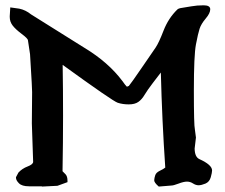

<svg xmlns="http://www.w3.org/2000/svg" viewBox="-20 -684 846 721"><path d="M776.4 -43.9Q776.4 -36.1 771.5 -18.6Q766.6 -1 751.5 5.4Q736.3 11.7 725.8 11.7Q715.3 11.7 704.8 4.9Q694.3 -2 682.1 -2Q669.9 -2 650.6 5.4Q631.3 12.7 624 12.7L576.2 16.6Q558.6 1.5 559.1 -7.3Q559.6 -16.1 563 -26.1Q566.4 -36.1 579.8 -42.5Q593.3 -48.8 600.6 -54.7Q588.4 -233.9 584 -411.6Q574.2 -398.9 553.7 -372.1Q533.2 -345.2 522.9 -327.9Q512.7 -310.5 499.5 -301.3Q486.3 -292 463.6 -292Q440.9 -292 422.1 -298.1Q403.3 -304.2 215.3 -440.4Q216.8 -348.6 216.8 -249Q216.8 -149.4 214.8 -41Q219.2 -37.1 226.3 -29.3Q233.4 -21.5 233.4 -5.9V0L195.8 13.7L137.7 16.6L136.7 15.6H88.9Q62.5 15.6 51.3 4.4Q40 -6.8 40 -16.6V-18.6L49.3 -36.1Q63.5 -51.3 83.5 -58.8Q103.5 -66.4 104.5 -75.7L99.6 -220.7L100.6 -338.4L99.1 -374L92.8 -480.5L85 -532.2Q85 -539.1 61.5 -556.6Q38.1 -574.2 27.3 -588.4Q16.6 -602.5 16.6 -620.1V-623.5L18.6 -656.2L52.7 -651.4Q76.2 -646.5 96.7 -629.9L297.9 -503.9Q386.7 -450.2 439.5 -379.9Q450.7 -363.8 456.5 -358.4L463.9 -361.3Q473.6 -373 512.9 -430.4Q552.2 -487.8 564.2 -505.1Q576.2 -522.5 594.2 -569.1Q612.3 -615.7 646 -648.4Q650.4 -652.8 663.6 -654.5Q676.8 -656.2 698.2 -660.2Q719.7 -664.1 744.6 -664.1Q769.5 -664.1 769.5 -649.2Q769.5 -634.3 752.4 -614.3Q735.4 -594.2 729.5 -576.2Q723.6 -558.1 715.8 -517.1Q708 -476.1 708 -344.5Q708 -212.9 711.9 -197.3L715.8 -167.5L710.9 -126Q711.4 -94.2 729 -86.4Q776.4 -64.9 776.4 -43.9Z"/></svg>

Font: Drukaatie burti
Style: Demi
Weight: 600
Version: Version 0.14